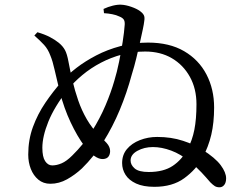

<svg xmlns="http://www.w3.org/2000/svg" viewBox="-20 -796 1040 816"><path d="M636 -2Q589 -2 558.5 -16Q528 -30 513.5 -53Q499 -76 499 -103Q499 -138 519.5 -162.5Q540 -187 574.5 -200.5Q609 -214 648 -214Q708 -214 758 -197.5Q808 -181 840 -160Q895 -125 918 -94Q941 -63 941 -38Q941 -20 933 -10Q925 0 913 0Q901 0 893 -5Q885 -10 874 -21Q857 -41 836 -63.5Q815 -86 787 -109Q748 -141 707.5 -156Q667 -171 630 -171Q593 -171 564 -155Q535 -139 535 -114Q535 -95 552.5 -80Q570 -65 612 -65Q675 -65 714 -91Q753 -117 777 -162Q797 -199 806 -244.5Q815 -290 815 -353Q815 -419 787 -469.5Q759 -520 710.5 -548.5Q662 -577 597 -577Q547 -577 499.5 -564.5Q452 -552 409 -529.5Q366 -507 330 -477Q294 -447 267 -414Q211 -342 185.5 -279Q160 -216 160 -168Q160 -129 172 -111Q184 -93 202 -93Q221 -93 242 -102Q263 -111 287 -135Q336 -183 370.5 -238Q405 -293 428.5 -348.5Q452 -404 466 -453Q477 -489 486 -533Q495 -577 501.5 -619Q508 -661 510 -691Q511 -706 505.5 -713.5Q500 -721 487 -726Q475 -732 457.5 -735.5Q440 -739 422 -740L420 -758Q439 -767 459.5 -772Q480 -777 496 -776Q515 -775 538 -767Q561 -759 575 -749Q586 -741 591 -732Q596 -723 593 -706Q592 -695 587 -671.5Q582 -648 575 -616.5Q568 -585 559.5 -549.5Q551 -514 540 -479Q519 -401 489 -329Q459 -257 419.5 -194Q380 -131 328 -80Q299 -53 265 -34Q231 -15 194 -15Q164 -15 143 -32.5Q122 -50 111 -78Q100 -106 100 -139Q100 -202 120 -256.5Q140 -311 172.5 -359Q205 -407 244 -451Q268 -479 305 -507.5Q342 -536 389 -560.5Q436 -585 492 -600Q548 -615 609 -615Q700 -615 762.5 -578.5Q825 -542 857.5 -479.5Q890 -417 890 -339Q890 -275 878 -223.5Q866 -172 840 -124Q813 -75 763 -38.5Q713 -2 636 -2ZM418 -120Q401 -119 380.5 -133.5Q360 -148 339 -175Q308 -217 280 -276.5Q252 -336 234 -406Q220 -463 212 -499.5Q204 -536 194 -560Q184 -587 167.5 -605Q151 -623 126 -645L139 -659Q170 -650 192 -638.5Q214 -627 230 -614Q247 -600 256 -583.5Q265 -567 271 -534Q278 -496 288 -453.5Q298 -411 312.5 -369Q327 -327 349 -289Q371 -251 402 -221Q418 -205 433 -188.5Q448 -172 448 -154Q448 -140 441 -130.5Q434 -121 418 -120Z"/></svg>

Font: Noto Serif SC ExtraLight Medium
Style: Regular
Weight: 500
Version: Version 2.002-H1;hotconv 1.1.0;makeotfexe 2.6.0